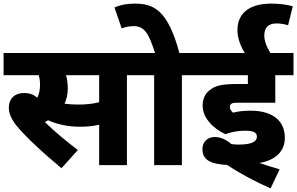

<svg xmlns="http://www.w3.org/2000/svg" viewBox="-20 -916 1648 1065"><path d="M684 -499H774V-622H0V-499H195C200 -483 202 -464 202 -446C202 -420 198 -396 187 -374C167 -391 144 -400 115 -400C52 -400 29 -359 29 -320C29 -291 39 -261 70 -221C121 -158 213 -73 321 17L412 -84C346 -133 279 -190 229 -239C235 -242 241 -245 247 -249C288 -230 348 -213 423 -213C460 -213 495 -216 530 -224V0H684ZM411 -336C384 -336 360 -338 338 -341C349 -365 356 -392 356 -425C356 -456 352 -479 346 -499H530V-349C491 -339 456 -336 411 -336Z M989 -499H1080V-622H975C911 -862 831 -896 727 -896C684 -896 648 -889 615 -875L655 -758C672 -766 697 -771 722 -771C783 -771 806 -727 840 -622H760V-499H835V0H989Z M1339 -191C1390 -191 1405 -179 1405 -157C1405 -130 1375 -114 1303 -114C1291 -114 1278 -115 1263 -117C1233 -143 1202 -156 1171 -156C1139 -156 1103 -137 1103 -88C1103 -26 1153 -6 1239 -1C1308 44 1394 91 1481 129L1531 23C1496 13 1456 1 1419 -12C1516 -29 1560 -82 1560 -152C1560 -242 1497 -302 1371 -302C1328 -302 1300 -298 1272 -291C1262 -301 1255 -310 1255 -323C1255 -331 1257 -336 1263 -340C1268 -344 1276 -346 1294 -346H1507V-499H1608V-622H1480C1462 -649 1446 -687 1446 -718C1446 -761 1466 -786 1514 -786C1534 -786 1555 -783 1578 -776L1604 -881C1574 -890 1532 -896 1485 -896C1374 -896 1297 -851 1297 -748C1297 -708 1313 -661 1338 -622H1065V-499H1355V-450H1299C1208 -450 1174 -441 1142 -415C1117 -395 1104 -367 1104 -329C1104 -260 1167 -200 1230 -172C1265 -185 1306 -191 1339 -191Z"/></svg>

Font: Noto Sans Devanagari UI ExtraBold
Style: Regular
Weight: 800
Designer: Jelle Bosma - Monotype Design Team
Foundry: Monotype Imaging Inc.
Version: Version 2.003